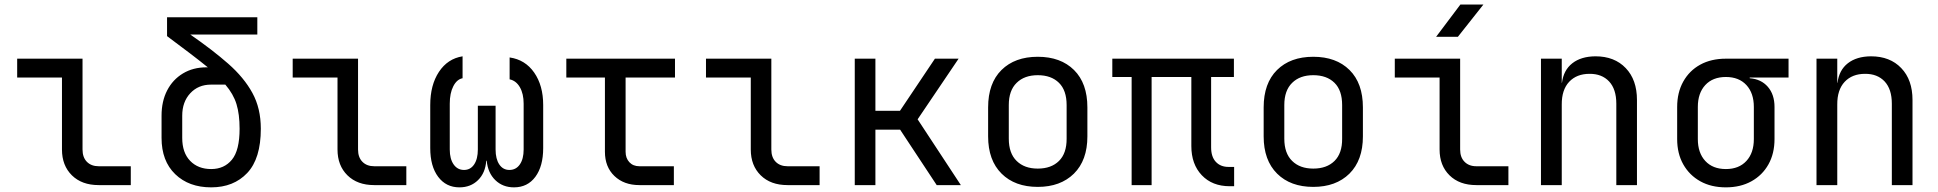

<svg xmlns="http://www.w3.org/2000/svg" viewBox="-20 -805 8428 835"><path d="M409.2 0Q335.9 0 292.7 -42.5Q249.5 -85 249.5 -154.8V-467.8H54.7V-549.8H338.9V-154.8Q338.9 -120.6 357.9 -101.3Q377 -82 409.2 -82H548.8V0Z M898.4 9.8Q801.3 9.8 741.9 -47.6Q682.6 -105 682.6 -205.1V-301.8Q682.6 -364.7 707 -411.9Q731.4 -459 775.6 -485.6Q819.8 -512.2 877.4 -512.2H883.8Q849.6 -540 806.2 -573Q762.7 -606 706.5 -647.9V-730H1099.1V-654.8H807.6Q904.3 -587.9 972.7 -527.8Q1041 -467.8 1077.6 -400.9Q1114.3 -334 1114.3 -245.1Q1114.3 -115.2 1055.2 -52.7Q996.1 9.8 898.4 9.8ZM898.4 -69.8Q955.1 -69.8 988.5 -110.4Q1022 -150.9 1022 -245.1Q1022 -308.1 1008.5 -352.1Q995.1 -396 960 -437H897.5Q842.3 -437 807.4 -399.4Q772.5 -361.8 772.5 -301.8V-205.1Q772.5 -141.1 806.9 -105.5Q841.3 -69.8 898.4 -69.8Z M1607.4 0Q1534.2 0 1491 -42.5Q1447.8 -85 1447.8 -154.8V-467.8H1252.9V-549.8H1537.1V-154.8Q1537.1 -120.6 1556.2 -101.3Q1575.2 -82 1607.4 -82H1747.1V0Z M1978 9.8Q1919.9 9.8 1885.5 -36.1Q1851.1 -82 1851.1 -161.1V-348.1Q1851.1 -435.1 1888.9 -492.4Q1926.8 -549.8 1991.7 -560.1V-464.8Q1966.8 -460 1951.4 -429.9Q1936 -399.9 1936 -354V-154.8Q1936 -113.8 1952.9 -89.8Q1969.7 -65.9 1998 -65.9Q2025.9 -65.9 2042 -89.8Q2058.1 -113.8 2058.1 -154.8V-345.2H2135.3V-154.8Q2135.3 -113.8 2151.4 -89.8Q2167.5 -65.9 2195.3 -65.9Q2224.1 -65.9 2240.7 -89.8Q2257.3 -113.8 2257.3 -154.8V-354Q2257.3 -397 2241 -425.5Q2224.6 -454.1 2196.3 -460V-555.2Q2264.2 -545.4 2303.2 -489.3Q2342.3 -433.1 2342.3 -348.1V-161.1Q2342.3 -82 2308.3 -36.1Q2274.4 9.8 2215.3 9.8Q2166.5 9.8 2134 -21.7Q2101.6 -53.2 2096.7 -106H2094.7Q2090.8 -52.7 2058.8 -21.5Q2026.9 9.8 1978 9.8Z M2760.7 0Q2693.4 0 2652.1 -39.6Q2610.8 -79.1 2610.8 -145V-467.8H2442.9V-549.8H2915.5V-467.8H2700.7V-145Q2700.7 -117.2 2717 -99.6Q2733.4 -82 2760.7 -82H2910.6V0Z M3404.8 0Q3331.5 0 3288.3 -42.5Q3245.1 -85 3245.1 -154.8V-467.8H3050.3V-549.8H3334.5V-154.8Q3334.5 -120.6 3353.5 -101.3Q3372.6 -82 3404.8 -82H3544.4V0Z M3697.3 0V-549.8H3787.1V-323.2H3894L4045.9 -549.8H4148.9L3970.7 -286.1L4158.7 0H4053.7L3894.5 -241.2H3787.1V0Z M4493.2 7.8Q4394 7.8 4335.9 -49.8Q4277.3 -107.9 4277.3 -211.9V-337.9Q4277.3 -442.9 4335.4 -500.5Q4393.6 -558.1 4493.2 -558.1Q4592.8 -558.1 4650.9 -500.5Q4709 -442.9 4709 -337.9V-211.9Q4709 -107.9 4650.4 -49.8Q4591.8 7.8 4493.2 7.8ZM4493.2 -71.8Q4551.8 -71.8 4585.4 -105Q4619.1 -138.2 4618.7 -202.1V-348.1Q4618.7 -412.1 4585.4 -444.8Q4551.8 -478 4493.2 -478Q4435.1 -478 4401.4 -444.8Q4367.2 -411.6 4367.2 -348.1V-202.1Q4367.2 -138.2 4401.4 -105Q4435.1 -71.8 4493.2 -71.8Z M5328.1 4.9Q5252 4.9 5206.5 -43Q5161.1 -90.8 5161.1 -169.9V-470.2H4988.3V0H4901.4V-470.2H4817.4V-549.8H5346.2V-470.2H5247.1V-164.1Q5247.1 -123 5267.6 -101.1Q5288.1 -79.1 5322.8 -79.1H5347.2V4.9Z M5691.4 7.8Q5592.3 7.8 5534.2 -49.8Q5475.6 -107.9 5475.6 -211.9V-337.9Q5475.6 -442.9 5533.7 -500.5Q5591.8 -558.1 5691.4 -558.1Q5791 -558.1 5849.1 -500.5Q5907.2 -442.9 5907.2 -337.9V-211.9Q5907.2 -107.9 5848.6 -49.8Q5790 7.8 5691.4 7.8ZM5691.4 -71.8Q5750 -71.8 5783.7 -105Q5817.4 -138.2 5816.9 -202.1V-348.1Q5816.9 -412.1 5783.7 -444.8Q5750 -478 5691.4 -478Q5633.3 -478 5599.6 -444.8Q5565.4 -411.6 5565.4 -348.1V-202.1Q5565.4 -138.2 5599.6 -105Q5633.3 -71.8 5691.4 -71.8Z M6225.6 -645 6331.1 -785.2H6431.2L6320.3 -645ZM6400.4 0Q6327.1 0 6283.9 -42.5Q6240.7 -85 6240.7 -154.8V-467.8H6045.9V-549.8H6330.1V-154.8Q6330.1 -120.6 6349.1 -101.6Q6368.2 -82 6400.4 -82H6540V0Z M6681.6 0V-549.8H6772V-444.8H6772.9Q6779.8 -500 6817.9 -529.8Q6856 -559.6 6918.5 -560.1Q7001.5 -560.1 7050.3 -508.8Q7099.1 -458 7099.1 -370.1V0H7009.3V-354Q7009.3 -417 6978 -450.7Q6946.3 -484.4 6892.6 -483.9Q6836.9 -483.9 6804.2 -449.2Q6771.5 -414.1 6772 -350.1V0Z M7485.8 9.8Q7421.9 9.8 7374.5 -16.6Q7327.1 -43 7300.5 -90.1Q7273.9 -137.2 7273.9 -200.2V-339.8Q7273.9 -402.8 7300.5 -450.4Q7327.1 -498 7374.5 -523.9Q7421.9 -549.8 7485.8 -549.8H7758.3V-467.8H7589.4V-464.8Q7639.2 -460.9 7668.2 -427.5Q7697.3 -394 7697.3 -339.8V-200.2Q7697.3 -137.2 7670.9 -90.1Q7644.5 -43 7596.9 -16.6Q7549.3 9.8 7485.8 9.8ZM7485.8 -69.8Q7542.5 -69.8 7575 -105Q7607.4 -140.1 7607.4 -200.2V-339.8Q7607.4 -399.9 7575 -435.1Q7542.5 -470.2 7485.8 -470.2Q7428.7 -470.2 7396.2 -435.1Q7363.8 -399.9 7363.8 -339.8V-200.2Q7363.8 -140.1 7396.2 -105Q7428.7 -69.8 7485.8 -69.8Z M7879.9 0V-549.8H7970.2V-444.8H7971.2Q7978 -500 8016.1 -529.8Q8054.2 -559.6 8116.7 -560.1Q8199.7 -560.1 8248.5 -508.8Q8297.4 -458 8297.4 -370.1V0H8207.5V-354Q8207.5 -417 8176.3 -450.7Q8144.5 -484.4 8090.8 -483.9Q8035.2 -483.9 8002.4 -449.2Q7969.7 -414.1 7970.2 -350.1V0Z"/></svg>

Font: UDEV Gothic 35
Style: Regular
Weight: 400
Version: v2.1.0; ttfautohint (v1.8.4.7-5d5b-dirty) -l 6 -r 45 -G 200 